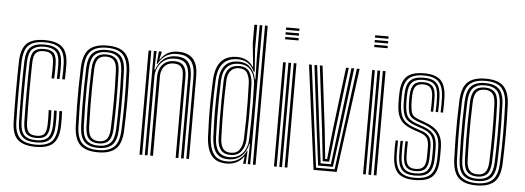

<svg xmlns="http://www.w3.org/2000/svg" viewBox="-51 -947 3009 1101"><g transform="rotate(5 1453.0 -396.5)"><path d="M183.5 7.2Q114.8 7.2 81.5 -21.5Q48.2 -50.2 45.8 -121.2Q44.8 -155.8 44.1 -201.2Q43.5 -246.8 43.5 -296.1Q43.5 -345.5 44.1 -392.6Q44.8 -439.8 45.8 -477.2Q48.8 -546.8 80.5 -577Q112.2 -607.2 182.8 -607.2Q251.5 -607.2 283.8 -578.5Q316 -549.8 318 -480Q318.2 -462 318.1 -438.1Q318 -414.2 317 -392.2H301.5Q302.8 -412.5 302.9 -436Q303 -459.5 302.5 -479.5Q300.8 -541.2 273.1 -567.9Q245.5 -594.5 182.8 -594.5Q119 -594.5 91.4 -566.8Q63.8 -539 61.2 -476.5Q60 -438 59.4 -391.4Q58.8 -344.8 58.8 -296.1Q58.8 -247.5 59.4 -202.6Q60 -157.8 61 -122.5Q63.2 -59.2 92.4 -32.4Q121.5 -5.5 183.5 -5.5Q245.5 -5.5 272.8 -32.2Q300 -59 302.5 -121.8Q303.2 -140.8 303.1 -161Q303 -181.2 301.5 -209.5H317Q318.2 -186.5 318.5 -166Q318.8 -145.5 318 -121.2Q315 -52.8 284.2 -22.8Q253.5 7.2 183.5 7.2ZM183.5 -18.2Q128.8 -18.2 103.5 -43Q78.2 -67.8 76.2 -123Q75.2 -160 74.8 -206.5Q74.2 -253 74.2 -302Q74.2 -351 74.8 -396.1Q75.2 -441.2 76.5 -475.5Q78.8 -535.5 104.5 -558.6Q130.2 -581.8 182.8 -581.8Q236.8 -581.8 261.2 -558.5Q285.8 -535.2 287.2 -478.8Q287.5 -461.5 287.4 -439.1Q287.2 -416.8 286.2 -392.2H270.8Q272 -417.8 272.1 -440.2Q272.2 -462.8 271.8 -478.5Q270.8 -529.5 249.4 -549.2Q228 -569 182.8 -569Q138 -569 115.9 -548.9Q93.8 -528.8 91.8 -474.5Q90.8 -447 90.1 -404.5Q89.5 -362 89.1 -312.8Q88.8 -263.5 89.1 -214.9Q89.5 -166.2 90.8 -126.2Q92.8 -72.8 114.6 -51.9Q136.5 -31 183.5 -31Q228.8 -31 249.2 -51.2Q269.8 -71.5 271.8 -122.5Q272.5 -140.2 272.4 -160.4Q272.2 -180.5 270.8 -209.5H286.2Q287.8 -178.8 287.8 -159.6Q287.8 -140.5 287.2 -122.2Q284.8 -65.8 261.4 -42Q238 -18.2 183.5 -18.2ZM183.5 -43.8Q144 -43.8 126.1 -61.9Q108.2 -80 106.8 -126.8Q105.8 -162 105.4 -206.5Q105 -251 105 -298.6Q105 -346.2 105.5 -391.5Q106 -436.8 107 -473.8Q109 -521.2 126.9 -538.8Q144.8 -556.2 182.8 -556.2Q221.8 -556.2 238.8 -538.6Q255.8 -521 256.5 -477.2Q256.8 -460.8 256.8 -439.9Q256.8 -419 255.5 -392.2H240Q241.2 -419 241.4 -440.1Q241.5 -461.2 241 -476.8Q240.5 -513.2 227.9 -528.4Q215.2 -543.5 182.8 -543.5Q151 -543.5 137.4 -528.2Q123.8 -513 122.5 -473Q121.5 -439.8 120.9 -396.9Q120.2 -354 120.2 -307Q120.2 -260 120.8 -213.5Q121.2 -167 122.5 -126.5Q123.8 -88 137.1 -72.2Q150.5 -56.5 183.5 -56.5Q215.5 -56.5 227.8 -72Q240 -87.5 241 -124.5Q241.5 -143 241.5 -161.4Q241.5 -179.8 240 -209.5H255.5Q256.8 -181.2 257 -160.8Q257.2 -140.2 256.5 -124Q254.8 -79.8 238.5 -61.8Q222.2 -43.8 183.5 -43.8Z M542 7.2Q470.2 7.2 437.9 -25.4Q405.5 -58 402.5 -131.2Q400.2 -191.8 399.5 -247.4Q398.8 -303 399.5 -357.8Q400.2 -412.5 402.5 -469.8Q406 -545.2 439.6 -576.2Q473.2 -607.2 542 -607.2Q614 -607.2 645.9 -574.5Q677.8 -541.8 681 -468.8Q684.5 -377.8 684.4 -296.8Q684.2 -215.8 681 -130.5Q677.8 -54.8 644.1 -23.8Q610.5 7.2 542 7.2ZM542 -5.5Q601.8 -5.5 632.1 -33.2Q662.5 -61 665.5 -130.8Q669 -215.8 669 -295.2Q669 -374.8 665.5 -468Q663 -533.2 635.2 -563.9Q607.5 -594.5 542 -594.5Q479 -594.5 449.8 -565.1Q420.5 -535.8 417.8 -467Q415.8 -416.2 415 -362.8Q414.2 -309.2 415 -251.6Q415.8 -194 418 -130.8Q420.8 -60.2 451.8 -32.9Q482.8 -5.5 542 -5.5ZM542 -18.2Q487.2 -18.2 461.5 -44.8Q435.8 -71.2 433 -133.8Q431.2 -185.8 430.5 -241.4Q429.8 -297 430.4 -353.9Q431 -410.8 433 -466.5Q435.8 -529.2 461.5 -555.5Q487.2 -581.8 542 -581.8Q594 -581.8 620.9 -556.8Q647.8 -531.8 650.2 -468.8Q652.5 -410 653.1 -354.5Q653.8 -299 653.1 -244.2Q652.5 -189.5 650.5 -133.8Q648 -70.5 622 -44.4Q596 -18.2 542 -18.2ZM542 -31Q588 -31 610.4 -54.2Q632.8 -77.5 635 -134.2Q637.8 -205.8 638.1 -290Q638.5 -374.2 635 -465.8Q632.8 -523.2 610 -546.1Q587.2 -569 542 -569Q495.8 -569 473.4 -545.8Q451 -522.5 448.5 -466Q446.8 -418 445.9 -364.5Q445 -311 445.6 -253.1Q446.2 -195.2 448.5 -133.8Q450.8 -76 474 -53.5Q497.2 -31 542 -31ZM542 -43.8Q505 -43.8 485.4 -63.5Q465.8 -83.2 463.8 -134.5Q461.8 -191 461.1 -245.5Q460.5 -300 461.1 -354.5Q461.8 -409 463.8 -465Q465.8 -514.2 484.2 -535.2Q502.8 -556.2 542 -556.2Q578.8 -556.2 598.2 -536.6Q617.8 -517 619.8 -465.5Q622.8 -381.8 622.8 -297.9Q622.8 -214 619.8 -134.8Q617.8 -85 599 -64.4Q580.2 -43.8 542 -43.8ZM542 -56.5Q573.8 -56.5 588.2 -75.1Q602.8 -93.8 604.2 -135.5Q607 -210.2 607.4 -291.4Q607.8 -372.5 604.2 -465Q602.8 -508.5 587.4 -526Q572 -543.5 542 -543.5Q509.8 -543.5 495.2 -524.8Q480.8 -506 479.2 -464.2Q477.2 -409.8 476.5 -357.1Q475.8 -304.5 476.5 -250.1Q477.2 -195.8 479.2 -134.8Q480.8 -91 496.5 -73.8Q512.2 -56.5 542 -56.5Z M1050.5 0V-466.8Q1050.5 -486.2 1047.8 -508.4Q1045 -530.5 1034.9 -549.9Q1024.8 -569.2 1003.5 -581.6Q982.2 -594 945.5 -594Q908 -594 881.5 -576.9Q855 -559.8 838 -527.8H833.5L840.2 -600H855.8L856 -593.5L846.8 -554H849.8Q866.2 -579.5 891 -593.5Q915.8 -607.5 949.8 -607.5Q984 -607.5 1005.8 -597.8Q1027.5 -588 1039.9 -572.1Q1052.2 -556.2 1057.8 -537.6Q1063.2 -519 1064.5 -501.1Q1065.8 -483.2 1065.8 -469.2V0ZM780.8 0V-600H796.2V0ZM842.5 0V-456Q842.5 -481.2 852.4 -502.9Q862.2 -524.5 882.5 -538Q902.8 -551.5 933 -551.5Q958 -551.5 972.4 -543.2Q986.8 -535 993.6 -521.6Q1000.5 -508.2 1002.5 -492.5Q1004.5 -476.8 1004.5 -461.5V0H989V-460.8Q989 -477.5 986.2 -495.4Q983.5 -513.2 971.2 -525.5Q959 -537.8 931 -537.8Q906.5 -537.8 890.4 -526.8Q874.2 -515.8 866.4 -497.5Q858.5 -479.2 858.5 -457.2V0ZM811.5 0V-600H826.8L823.5 -493.2H827.5Q841.2 -532.8 869.9 -556.5Q898.5 -580.2 941.5 -580Q993.5 -579.8 1014.2 -550.5Q1035 -521.2 1035 -465.8V0H1019.8V-464Q1019.8 -511.8 1002.5 -539Q985.2 -566.2 936.2 -566.2Q899.8 -566.2 875.4 -549.4Q851 -532.5 839 -506.9Q827 -481.2 827 -454.8V0Z M1449 0H1433.5V-800H1449ZM1418.2 0H1403.8L1406.5 -118.2L1402.8 -118.5Q1395.5 -73.8 1366.1 -45.9Q1336.8 -18 1290.2 -18Q1244 -18 1220.9 -46.2Q1197.8 -74.5 1194 -135Q1191.5 -186.2 1190.5 -239.9Q1189.5 -293.5 1190.4 -349.9Q1191.2 -406.2 1194 -466Q1197.2 -521.5 1223.5 -551.4Q1249.8 -581.2 1301.5 -581.2Q1344.5 -581.2 1370 -554.4Q1395.5 -527.5 1402 -487.8H1405.5L1402.8 -611.5V-800H1418.2ZM1297.2 -30.8Q1331.2 -30.8 1353.4 -46.4Q1375.5 -62 1386.9 -86.9Q1398.2 -111.8 1399.5 -140Q1401.5 -195.5 1402.2 -250.2Q1403 -305 1402.4 -358.2Q1401.8 -411.5 1399.8 -462.2Q1398.2 -489.2 1388.5 -513.5Q1378.8 -537.8 1358.4 -553.1Q1338 -568.5 1304 -568.5Q1259 -568.5 1235.4 -542.4Q1211.8 -516.2 1209.5 -466Q1207.2 -406.5 1206.5 -353.4Q1205.8 -300.2 1206.5 -247.4Q1207.2 -194.5 1209.5 -135Q1211.5 -83.8 1231.6 -57.2Q1251.8 -30.8 1297.2 -30.8ZM1301 -44Q1262.2 -44 1244.2 -66.9Q1226.2 -89.8 1224.5 -135.2Q1222.8 -192.8 1222.1 -248.2Q1221.5 -303.8 1222.2 -358.1Q1223 -412.5 1224.5 -465.8Q1226.2 -511.2 1247.4 -533.8Q1268.5 -556.2 1306.2 -556.2Q1349.8 -556.2 1366.6 -527.5Q1383.5 -498.8 1385 -462.8Q1386.8 -410.5 1387.5 -357.6Q1388.2 -304.8 1387.6 -250.5Q1387 -196.2 1384.8 -140Q1383.2 -99 1362.4 -71.5Q1341.5 -44 1301 -44ZM1301 -56.5Q1335.8 -56.5 1351.9 -80.9Q1368 -105.2 1369.5 -140Q1371.8 -194.8 1372.4 -249.5Q1373 -304.2 1372.2 -357.9Q1371.5 -411.5 1369.5 -462.5Q1368.2 -494.8 1355.1 -519.1Q1342 -543.5 1306.2 -543.5Q1276 -543.5 1258.8 -523.4Q1241.5 -503.2 1240 -466Q1236.8 -383.2 1236.8 -303.6Q1236.8 -224 1240 -135.2Q1241.5 -96.2 1255.8 -76.4Q1270 -56.5 1301 -56.5ZM1283.2 7.2Q1224.8 7.2 1196.4 -27.4Q1168 -62 1163.5 -135Q1161 -186.8 1160 -240.8Q1159 -294.8 1159.9 -351Q1160.8 -407.2 1163.5 -466.2Q1167.8 -538 1199.4 -572.5Q1231 -607 1290.5 -607Q1319.8 -607 1343.9 -595Q1368 -583 1382.2 -559.2H1386L1372.2 -692.5V-800H1388.5V-659.2L1397.5 -530.8H1391.8Q1379 -561.5 1354.4 -577.9Q1329.8 -594.2 1295.8 -594.2Q1239 -594.2 1210.6 -561Q1182.2 -527.8 1179 -466.5Q1176.2 -410.5 1175.2 -355.9Q1174.2 -301.2 1175.1 -246.5Q1176 -191.8 1179 -135.2Q1182.8 -70.8 1207.5 -38Q1232.2 -5.2 1286.2 -5.2Q1324 -5.2 1351.9 -24.9Q1379.8 -44.5 1392.8 -75.5H1396.2L1392 0H1377.8L1378 -6.8L1382.2 -40.5H1379Q1364.2 -18 1339.2 -5.4Q1314.2 7.2 1283.2 7.2Z M1555 -786.5V-800H1632V-786.5ZM1555 -732V-745.5H1632V-732ZM1555 -759.2V-772.8H1632V-759.2ZM1616.5 0V-600H1632V0ZM1555 0V-600H1570.5V0ZM1585.8 0V-600H1601.2V0Z M1782.8 0 1704.2 -600H1720L1796 -13.8H1902.8L1979.8 -600H1995.5L1915.8 0ZM1806.8 -27.2 1781.2 -227.2 1735.5 -600H1751L1796 -231.2L1820 -41H1878.8L1903 -232.2L1948.5 -600H1964.2L1918 -228L1891.8 -27.2ZM1830.8 -54.5 1811 -235.2 1766.5 -600H1782.2L1826 -239.8L1844 -68.2H1854.8L1873.2 -240.8L1917.5 -600H1933L1888.2 -236.8L1868 -54.5Z M2067.8 -786.5V-800H2144.8V-786.5ZM2067.8 -732V-745.5H2144.8V-732ZM2067.8 -759.2V-772.8H2144.8V-759.2ZM2129.2 0V-600H2144.8V0ZM2067.8 0V-600H2083.2V0ZM2098.5 0V-600H2114V0Z M2364 7.2Q2298.5 7.2 2268.6 -22.5Q2238.8 -52.2 2236.5 -121.2Q2235.8 -142.8 2235.6 -165.8Q2235.5 -188.8 2236.8 -209.5H2251Q2250 -189.8 2250 -165.8Q2250 -141.8 2250.5 -122Q2252.8 -59.8 2279.1 -32.6Q2305.5 -5.5 2364 -5.5Q2428 -5.5 2455 -32.8Q2482 -60 2483.8 -119.5Q2484.2 -131.5 2484.4 -141.8Q2484.5 -152 2484.4 -162.4Q2484.2 -172.8 2484.2 -184.8Q2484.2 -241.8 2461.5 -270Q2438.8 -298.2 2392.8 -314.8L2354.8 -328.2Q2332.2 -336.5 2319.6 -346.1Q2307 -355.8 2301.5 -373.6Q2296 -391.5 2294.5 -424Q2293.8 -436.5 2293.8 -449Q2293.8 -461.5 2294.5 -476.5Q2296.5 -519.2 2312.8 -537.8Q2329 -556.2 2367 -556.2Q2402.5 -556.2 2419.4 -538.5Q2436.2 -520.8 2437.8 -477.2Q2438.2 -463.8 2438.2 -441.2Q2438.2 -418.8 2437.2 -392H2423Q2424.2 -417.8 2424.1 -438.9Q2424 -460 2423.5 -476.8Q2422.5 -513 2409 -528.2Q2395.5 -543.5 2367 -543.5Q2337 -543.5 2323.9 -528Q2310.8 -512.5 2309.2 -476.5Q2308.8 -462.2 2308.8 -451.1Q2308.8 -440 2309.2 -424Q2310.8 -394.2 2315.8 -378.6Q2320.8 -363 2331.2 -355.2Q2341.8 -347.5 2359.2 -341L2396.5 -327.2Q2427.5 -316.2 2450.5 -300Q2473.5 -283.8 2486.4 -256.6Q2499.2 -229.5 2499.2 -184.8Q2499.2 -172.5 2499.2 -162.1Q2499.2 -151.8 2499.2 -141.6Q2499.2 -131.5 2498.5 -119.5Q2496.8 -54.2 2467 -23.5Q2437.2 7.2 2364 7.2ZM2364 -18.2Q2311.5 -18.2 2289.1 -43.2Q2266.8 -68.2 2264.8 -122.5Q2264.2 -142.8 2264 -163.8Q2263.8 -184.8 2265 -209.5H2279.5Q2278 -184.5 2278.4 -162Q2278.8 -139.5 2279 -123.2Q2280.5 -74 2300.2 -52.5Q2320 -31 2364 -31Q2413.2 -31 2432.8 -53Q2452.2 -75 2453.8 -120Q2454.5 -138 2454.4 -152.4Q2454.2 -166.8 2454.2 -184.8Q2454.2 -232 2437.4 -254.6Q2420.5 -277.2 2385.2 -289.5L2346 -303Q2317 -313.2 2299.6 -326.2Q2282.2 -339.2 2274.2 -362Q2266.2 -384.8 2264.5 -423.8Q2264 -440.5 2264.1 -451.6Q2264.2 -462.8 2264.5 -476.8Q2265.5 -531.8 2288.6 -556.8Q2311.8 -581.8 2367 -581.8Q2418.5 -581.8 2441.2 -557.9Q2464 -534 2465.8 -478.8Q2466.2 -461 2466.5 -440Q2466.8 -419 2465.5 -392H2451.2Q2452.5 -420.2 2452.4 -441.1Q2452.2 -462 2451.8 -478.8Q2450.2 -528 2430 -548.5Q2409.8 -569 2367 -569Q2320.2 -569 2300.2 -547.1Q2280.2 -525.2 2279.5 -476.8Q2279.2 -462 2279 -451.2Q2278.8 -440.5 2279.5 -423.8Q2281.2 -386.5 2288.5 -366.2Q2295.8 -346 2310.8 -335.1Q2325.8 -324.2 2350.2 -315.5L2389 -302Q2430 -287.8 2449.6 -262.4Q2469.2 -237 2469.2 -184.8Q2469.2 -166.8 2469.4 -152.1Q2469.5 -137.5 2468.8 -119.8Q2467 -67.2 2443.9 -42.8Q2420.8 -18.2 2364 -18.2ZM2364 -43.8Q2328.5 -43.8 2311.5 -61.9Q2294.5 -80 2293 -124Q2292.8 -142 2292.5 -164.1Q2292.2 -186.2 2293.5 -209.5H2307.5Q2306.5 -189.8 2306.6 -167.4Q2306.8 -145 2307.2 -125Q2308.2 -88.2 2321.6 -72.4Q2335 -56.5 2364 -56.5Q2396.8 -56.5 2409.6 -72.5Q2422.5 -88.5 2424 -120.2Q2424.8 -137.8 2424.6 -152.2Q2424.5 -166.8 2424.5 -184.8Q2424.5 -223.2 2412.5 -239.6Q2400.5 -256 2377.5 -264L2337 -278Q2304.8 -289 2282.2 -304.6Q2259.8 -320.2 2247.6 -348.2Q2235.5 -376.2 2234.8 -423.8Q2234 -441.5 2234.2 -454.2Q2234.5 -467 2234.8 -476.8Q2235.5 -545.8 2265.8 -576.5Q2296 -607.2 2367 -607.2Q2432.8 -607.2 2462.2 -577.9Q2491.8 -548.5 2494.2 -480Q2494.8 -461.8 2494.9 -438Q2495 -414.2 2493.8 -392H2479.8Q2480.8 -412.5 2480.8 -436.2Q2480.8 -460 2480.2 -479.2Q2478 -541 2451.6 -567.8Q2425.2 -594.5 2367 -594.5Q2304 -594.5 2277.2 -566.6Q2250.5 -538.8 2249.5 -476.8Q2249.5 -462.2 2249.2 -451.2Q2249 -440.2 2249.5 -423.8Q2251.2 -380.8 2260.9 -355.5Q2270.5 -330.2 2290.2 -315.8Q2310 -301.2 2341.5 -290.5L2381.2 -276.8Q2414.5 -265.5 2427 -244.6Q2439.5 -223.8 2439.5 -184.8Q2439.5 -174.5 2439.5 -164.2Q2439.5 -154 2439.5 -143.2Q2439.5 -132.5 2438.8 -120.2Q2437.5 -80.8 2420.9 -62.2Q2404.2 -43.8 2364 -43.8Z M2720.8 7.2Q2649 7.2 2616.6 -25.4Q2584.2 -58 2581.2 -131.2Q2579 -191.8 2578.2 -247.4Q2577.5 -303 2578.2 -357.8Q2579 -412.5 2581.2 -469.8Q2584.8 -545.2 2618.4 -576.2Q2652 -607.2 2720.8 -607.2Q2792.8 -607.2 2824.6 -574.5Q2856.5 -541.8 2859.8 -468.8Q2863.2 -377.8 2863.1 -296.8Q2863 -215.8 2859.8 -130.5Q2856.5 -54.8 2822.9 -23.8Q2789.2 7.2 2720.8 7.2ZM2720.8 -5.5Q2780.5 -5.5 2810.9 -33.2Q2841.2 -61 2844.2 -130.8Q2847.8 -215.8 2847.8 -295.2Q2847.8 -374.8 2844.2 -468Q2841.8 -533.2 2814 -563.9Q2786.2 -594.5 2720.8 -594.5Q2657.8 -594.5 2628.5 -565.1Q2599.2 -535.8 2596.5 -467Q2594.5 -416.2 2593.8 -362.8Q2593 -309.2 2593.8 -251.6Q2594.5 -194 2596.8 -130.8Q2599.5 -60.2 2630.5 -32.9Q2661.5 -5.5 2720.8 -5.5ZM2720.8 -18.2Q2666 -18.2 2640.2 -44.8Q2614.5 -71.2 2611.8 -133.8Q2610 -185.8 2609.2 -241.4Q2608.5 -297 2609.1 -353.9Q2609.8 -410.8 2611.8 -466.5Q2614.5 -529.2 2640.2 -555.5Q2666 -581.8 2720.8 -581.8Q2772.8 -581.8 2799.6 -556.8Q2826.5 -531.8 2829 -468.8Q2831.2 -410 2831.9 -354.5Q2832.5 -299 2831.9 -244.2Q2831.2 -189.5 2829.2 -133.8Q2826.8 -70.5 2800.8 -44.4Q2774.8 -18.2 2720.8 -18.2ZM2720.8 -31Q2766.8 -31 2789.1 -54.2Q2811.5 -77.5 2813.8 -134.2Q2816.5 -205.8 2816.9 -290Q2817.2 -374.2 2813.8 -465.8Q2811.5 -523.2 2788.8 -546.1Q2766 -569 2720.8 -569Q2674.5 -569 2652.1 -545.8Q2629.8 -522.5 2627.2 -466Q2625.5 -418 2624.6 -364.5Q2623.8 -311 2624.4 -253.1Q2625 -195.2 2627.2 -133.8Q2629.5 -76 2652.8 -53.5Q2676 -31 2720.8 -31ZM2720.8 -43.8Q2683.8 -43.8 2664.1 -63.5Q2644.5 -83.2 2642.5 -134.5Q2640.5 -191 2639.9 -245.5Q2639.2 -300 2639.9 -354.5Q2640.5 -409 2642.5 -465Q2644.5 -514.2 2663 -535.2Q2681.5 -556.2 2720.8 -556.2Q2757.5 -556.2 2777 -536.6Q2796.5 -517 2798.5 -465.5Q2801.5 -381.8 2801.5 -297.9Q2801.5 -214 2798.5 -134.8Q2796.5 -85 2777.8 -64.4Q2759 -43.8 2720.8 -43.8ZM2720.8 -56.5Q2752.5 -56.5 2767 -75.1Q2781.5 -93.8 2783 -135.5Q2785.8 -210.2 2786.1 -291.4Q2786.5 -372.5 2783 -465Q2781.5 -508.5 2766.1 -526Q2750.8 -543.5 2720.8 -543.5Q2688.5 -543.5 2674 -524.8Q2659.5 -506 2658 -464.2Q2656 -409.8 2655.2 -357.1Q2654.5 -304.5 2655.2 -250.1Q2656 -195.8 2658 -134.8Q2659.5 -91 2675.2 -73.8Q2691 -56.5 2720.8 -56.5Z"/></g></svg>

Font: Big Shoulders Inline Display Thin Medium
Style: Regular
Weight: 500
Version: Version 2.002